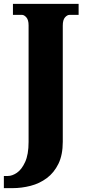

<svg xmlns="http://www.w3.org/2000/svg" viewBox="-43 -734 440 994"><path d="M-23 240V177H-2Q20 177 44.5 160.5Q69 144 87 105Q105 66 105 1V-603Q105 -631 93.5 -644Q82 -657 71 -657H24V-714H364V-657H317Q305 -657 293.5 -644Q282 -631 282 -601V0Q282 68 259.5 114Q237 160 199.5 188Q162 216 115.5 228Q69 240 22 240Z"/></svg>

Font: Noto Serif Tamil Condensed Black
Style: Italic
Weight: 900
Width: 3
Italic angle: -12°
Designer: Indian Type Foundry, Tom Grace, and the Monotype Design Team
Foundry: Monotype Imaging Inc.
Version: Version 2.003; ttfautohint (v1.8.4.7-5d5b)